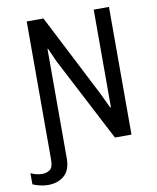

<svg xmlns="http://www.w3.org/2000/svg" viewBox="-135 -758 829 1016"><g transform="rotate(-10 279.5 -250.0)"><path d="M41 186Q27 186 12 183.5Q-3 181 -16.5 177Q-30 173 -41 168V108Q-28 115 -11.5 119Q5 123 21 123Q42 123 60.5 111.5Q79 100 79 56V-686H169L396 -243L435 -161H439V-686H521V0H432L196 -454L165 -524H162V64Q162 127 128 156.5Q94 186 41 186Z"/></g></svg>

Font: Chivo Mono Medium Light
Style: Regular
Weight: 300
Monospace: yes
Version: Version 1.008